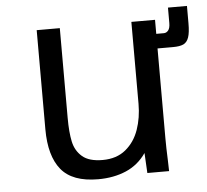

<svg xmlns="http://www.w3.org/2000/svg" viewBox="-46 -639 751 695"><g transform="rotate(-5 329.0 -291.5)"><path d="M108.5 -190V-550H192.5V-224Q192.5 -171.5 199.8 -137.5Q207 -103.5 231.8 -82.2Q256.5 -61 305.5 -61Q356.5 -61 389.5 -88.2Q422.5 -115.5 437.5 -158.8Q452.5 -202 452.5 -252V-550H538.5V-499H566Q575.5 -499 582.2 -507.2Q589 -515.5 589 -534V-590H658V-527Q658 -493 652 -475.8Q646 -458.5 632.8 -452.2Q619.5 -446 595 -446H563H538.5V-119Q538.5 -86 540.5 -38Q540.5 -27 541.5 0H462.5L458.5 -73Q430 -31.5 385 -12.2Q340 7 283.5 7Q190 7 149.2 -43Q108.5 -93 108.5 -190Z"/></g></svg>

Font: JuliaMono
Style: Regular
Weight: 400
Monospace: yes
Designer: cormullion
Foundry: corm
Version: Version 0.055; ttfautohint (v1.8.4)